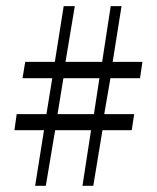

<svg xmlns="http://www.w3.org/2000/svg" viewBox="-20 -618 510 624"><path d="M285.2 -247.1 303.2 -363.8H186L167 -247.1ZM338.9 -363.8 318.8 -247.1H416L408.2 -194.8H313L283.2 -14.2H248L275.9 -194.8H159.2L128.9 -14.2H94.2L123 -194.8H26.9L34.2 -247.1H130.9L149.9 -363.8H53.2L62 -417H158.2L187 -598.1H223.1L192.9 -417H312L339.8 -598.1H375L346.2 -417H442.9L435.1 -363.8Z"/></svg>

Font: Linux Biolinum O
Style: Regular
Weight: 400
Designer: Philipp H. Poll
Foundry: Philipp H. Poll
Version: Version 1.0.4